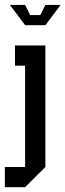

<svg xmlns="http://www.w3.org/2000/svg" viewBox="-20 -687 269 790"><path d="M41.7 -500H166.7V0L83.3 83.3H0V0H83.3V-416.7H41.7ZM83.3 -583.3 20.8 -666.7H83.3L104.2 -625H145.8L166.7 -666.7H229.2L166.7 -583.3Z"/></svg>

Font: Yulong
Style: Regular
Weight: 400
Designer: GGBotNet
Foundry: f0n7.com
Version: 1.00